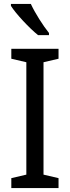

<svg xmlns="http://www.w3.org/2000/svg" viewBox="-20 -964 358 984"><path d="M138 -944H36V-934C60 -895 131 -819 175 -784H231V-795C201 -832 159 -898 138 -944ZM280 0V-51L203 -69V-645L280 -663V-714H38V-663L115 -645V-69L38 -51V0Z"/></svg>

Font: Noto Sans Georgian SemiCondensed
Style: Regular
Weight: 400
Width: 4
Designer: Monotype Design Team, Akaki Razmadze
Foundry: Google LLC
Version: Version 2.005